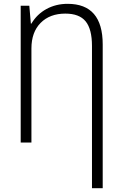

<svg xmlns="http://www.w3.org/2000/svg" viewBox="-20 -744 637 1002"><path d="M516 -512V238H460V-504Q460 -592 427 -632.5Q394 -673 321 -673Q240 -673 192 -624.5Q144 -576 144 -491V0H88V-714H133L141 -621H144Q173 -670 222.5 -697Q272 -724 333 -724Q516 -724 516 -512Z"/></svg>

Font: Noto Sans UI NarrowLight
Style: Regular
Weight: 300
Width: 4
Designer: Monotype Design Team
Foundry: Monotype Imaging Inc.
Version: Version 1.001